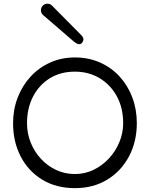

<svg xmlns="http://www.w3.org/2000/svg" viewBox="-20 -979 789 1010"><path d="M195.3 -925.3Q195.3 -939.5 205.3 -949.5Q215.3 -959.5 229.5 -959.5Q243.7 -959.5 253.4 -949.7L407.7 -793.9Q419.4 -781.2 418.9 -771.7Q418.5 -762.2 411.6 -753.9Q404.8 -745.6 395.8 -746.6Q386.7 -747.6 379.4 -752.4Q372.1 -757.3 369.1 -759.8L206.1 -900.4Q195.3 -910.2 195.3 -925.3ZM374 -676.8Q445.8 -676.8 505.6 -650.4Q565.4 -624 608.9 -576.7Q652.3 -529.3 676 -466.6Q699.7 -403.8 699.7 -331.1Q699.7 -233.9 658.7 -156.5Q617.7 -79.1 544.4 -34.2Q471.2 10.7 374 10.7Q275.4 10.7 202.1 -33.9Q128.9 -78.6 88.9 -155.8Q48.8 -232.9 48.8 -331.1Q48.8 -402.3 72.8 -465.1Q96.7 -527.8 140.4 -575.4Q184.1 -623 243.7 -649.9Q303.2 -676.8 374 -676.8ZM374 -602.1Q297.9 -602.1 241.2 -566.7Q184.6 -531.2 153.3 -470Q122.1 -408.7 122.1 -331.1Q122.1 -277.3 141.4 -229.2Q160.6 -181.2 195.1 -143.8Q229.5 -106.4 275.1 -85Q320.8 -63.5 374 -63.5Q426.8 -63.5 472.9 -85.9Q519 -108.4 554 -146.5Q588.9 -184.6 608.4 -232.4Q627.9 -280.3 627.9 -331.1Q627.9 -411.6 594.5 -472.7Q561 -533.7 503.7 -567.9Q446.3 -602.1 374 -602.1Z"/></svg>

Font: Manjari
Style: Regular
Weight: 400
Designer: Santhosh Thottingal <santhosh.thottingal@gmail.com>
Foundry: SMC
Version: Version 2.000